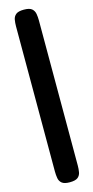

<svg xmlns="http://www.w3.org/2000/svg" viewBox="-142 -753 490 1007"><g transform="rotate(-15 103.0 -249.5)"><path d="M103 219Q74 219 61 208.5Q48 198 45 180.5Q42 163 42 144V-644Q42 -663 45 -680Q48 -697 61 -707.5Q74 -718 104 -718Q135 -718 147.5 -707Q160 -696 163 -679Q166 -662 166 -643V145Q166 164 163 181Q160 198 147 208.5Q134 219 103 219Z"/></g></svg>

Font: Fredoka Light SemiBold
Style: Regular
Weight: 600
Version: Version 2.001